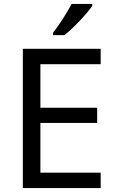

<svg xmlns="http://www.w3.org/2000/svg" viewBox="-20 -964 596 984"><path d="M453 -934V-944H347C324 -899 281 -833 252 -796V-784H310C357 -820 428 -897 453 -934ZM496 0V-79H187V-334H478V-412H187V-635H496V-714H97V0Z"/></svg>

Font: Noto Sans Newa
Style: Regular
Weight: 400
Designer: Monotype Design Team
Foundry: Monotype Imaging Inc.
Version: Version 2.007